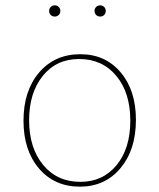

<svg xmlns="http://www.w3.org/2000/svg" viewBox="-20 -689 597 719"><path d="M370 -633Q364 -627 355 -627Q346 -627 340 -633Q334 -639 334 -648Q334 -657 340 -663Q346 -669 355 -669Q364 -669 370 -663Q376 -657 376 -648Q376 -639 370 -633ZM200 -633Q194 -627 185 -627Q176 -627 170 -633Q164 -639 164 -648Q164 -657 170 -663Q176 -669 185 -669Q194 -669 200 -663Q206 -657 206 -648Q206 -639 200 -633ZM279 10Q184 10 126 -58Q68 -126 68 -237Q68 -349 126.5 -417.5Q185 -486 281 -486Q374 -486 431.5 -418.5Q489 -351 489 -240Q489 -128 431 -59Q373 10 279 10ZM281 -8Q365 -8 416.5 -70.5Q468 -133 468 -237Q468 -342 415.5 -405Q363 -468 276 -468Q191 -468 140 -404.5Q89 -341 89 -239Q89 -135 141.5 -71.5Q194 -8 281 -8Z"/></svg>

Font: Cantarell Thin
Style: Regular
Weight: 100
Designer: Dave Crossland, Nikolaus Waxweiler, Florian Fecher, Jacques Le Bailly, Eben Sorkin, Alexei Vanyashin, Alexios Zavras, Em
Version: Version 0.303